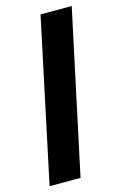

<svg xmlns="http://www.w3.org/2000/svg" viewBox="-113 -737 496 785"><g transform="rotate(-15 135.0 -344.0)"><path d="M-4 0 142 -688H274L127 0Z"/></g></svg>

Font: Saira Condensed
Style: Bold Italic
Weight: 700
Width: 3
Italic angle: -12°
Designer: Hector Gatti with collaboration of the Omnibus-Type team
Foundry: Omnibus-Type
Version: Version 1.101